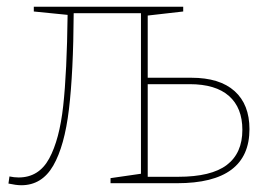

<svg xmlns="http://www.w3.org/2000/svg" viewBox="-20 -542 788 568"><path d="M546 -312Q630 -312 674 -272.5Q718 -233 718 -160Q718 0 504 0H307V-15L397 -28V-503H198Q197 -328 184 -219Q171 -110 137.5 -52Q104 6 43 6Q28 6 5 1L8 -20Q22 -17 35 -17Q95 -17 125.5 -73Q156 -129 167 -229Q178 -329 180 -498L80 -508V-522H522V-508L417 -496V-312ZM507 -19Q605 -19 651 -54Q697 -89 697 -158Q697 -223 657.5 -258Q618 -293 541 -293H417V-19Z"/></svg>

Font: Bitter Pro Thin
Style: Regular
Weight: 250
Designer: Sol Matas, and Bitter project Authors
Foundry: Sol Matas
Version: Version 1.010